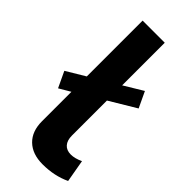

<svg xmlns="http://www.w3.org/2000/svg" viewBox="-240 -772 822 822"><g transform="rotate(45 171.5 -361.0)"><path d="M84 -121V-299L33 -269L-1 -341L84 -392V-730H218V-472L304 -524L338 -452L218 -380V-168Q218 -139 232 -123Q246 -107 272 -107Q296 -107 326 -121L344 -19Q287 8 216 8Q154 8 119 -26Q84 -60 84 -121Z"/></g></svg>

Font: Raleway
Style: Bold
Weight: 700
Designer: Matt McInerney, Pablo Impallari, Rodrigo Fuenzalida
Foundry: Matt McInerney, Pablo Impallari, Rodrigo Fuenzalida
Version: Version 3.000